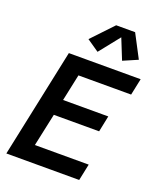

<svg xmlns="http://www.w3.org/2000/svg" viewBox="-171 -1064 968 1167"><g transform="rotate(20 313.0 -480.0)"><path d="M13.7 0 162.1 -703.1H626.5L604 -595.7H263.2L226.6 -423.3H519L497.6 -319.3H204.6L159.2 -107.4H507.3L484.9 0ZM323.2 -770 245.1 -823.7 374.5 -960.4H497.1L575.7 -810.5L481.9 -770L428.7 -902.3Z"/></g></svg>

Font: Schibsted Grotesk SemiBold
Style: Italic
Weight: 600
Italic angle: -12°
Designer: Bakken & Baeck AS, Henrik Kongsvoll
Foundry: Schibsted ASA
Version: Version 1.100;gftools[0.9.25]